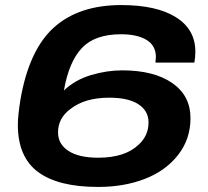

<svg xmlns="http://www.w3.org/2000/svg" viewBox="-20 -719 814 751"><path d="M363.8 12.2Q207.5 12.2 128.7 -46.4Q49.8 -105 49.8 -231Q49.8 -266.6 60.1 -330.1Q93.8 -524.4 191.2 -611.8Q288.6 -699.2 454.1 -699.2Q592.3 -699.2 668.2 -651.6Q744.1 -604 744.1 -517.1Q744.1 -494.1 740.2 -474.1H587.9Q589.8 -489.7 589.8 -495.1Q589.8 -540.5 553.5 -562.7Q517.1 -585 453.1 -585Q351.1 -585 300.3 -531.2Q249.5 -477.5 230 -365.2Q273.9 -406.7 335.9 -425.3Q397.9 -443.8 458 -443.8Q582 -443.8 653.6 -394.3Q725.1 -344.7 725.1 -256.8Q725.1 -174.8 676.5 -112.8Q627.9 -50.8 546.6 -19.3Q465.3 12.2 363.8 12.2ZM363.8 -102.1Q469.7 -102.1 522.9 -153.8Q561 -189 561 -240.2Q561 -285.2 521.7 -311Q482.4 -336.9 407.2 -336.9Q312 -336.9 255.9 -293Q207 -257.3 207 -201.2Q207 -155.3 247.8 -128.7Q288.6 -102.1 363.8 -102.1Z"/></svg>

Font: Archivo Expanded
Style: Bold Italic
Weight: 700
Width: 7
Italic angle: -10°
Designer: Hector Gatti
Foundry: Omnibus-Type
Version: Version 2.001